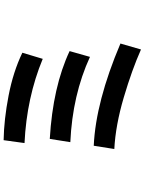

<svg xmlns="http://www.w3.org/2000/svg" viewBox="108 -879 784 1040"><g transform="rotate(-90 500.0 -359.0)"><path d="M245.1 -618.2 260.7 -731.4Q372.1 -729.5 501.5 -704.6Q630.9 -679.7 734.4 -629.9L701.2 -519.5Q491.2 -606.4 245.1 -618.2ZM250 -370.1 267.6 -481.4Q549.8 -464.8 743.2 -374L711.9 -263.7Q505.9 -358.4 250 -370.1ZM212.9 -131.8 230.5 -243.2Q468.8 -232.4 784.2 -98.6L752 12.7Q642.6 -36.1 492.2 -80.6Q341.8 -125 212.9 -131.8Z"/></g></svg>

Font: Gothic A1
Style: Bold
Weight: 700
Version: Version 2.50